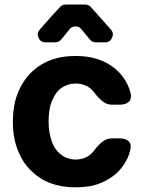

<svg xmlns="http://www.w3.org/2000/svg" viewBox="-20 -794 627 824"><path d="M365.2 -625Q353.5 -638.7 329.1 -668.9Q319.3 -680.7 303.7 -680.7Q288.1 -680.7 278.3 -668Q272.5 -661.1 259.3 -645Q246.1 -628.9 242.2 -624Q232.4 -612.3 216.8 -612.3H175.8Q154.3 -612.3 145.5 -631.8Q136.7 -651.4 150.4 -667Q197.3 -720.7 237.3 -763.7Q247.1 -774.4 261.7 -774.4H345.7Q360.4 -774.4 370.1 -763.7Q397.5 -733.4 456.1 -667Q469.7 -651.4 460.9 -631.8Q452.1 -612.3 431.6 -612.3H390.6Q375 -612.3 365.2 -625ZM492.2 -200.2Q520.5 -200.2 533.2 -186.5Q545.9 -172.9 538.1 -146.5Q534.2 -130.9 528.3 -117.2Q521.5 -103.5 513.7 -90.8Q498 -66.4 477.5 -47.9Q456.1 -30.3 429.7 -16.6Q403.3 -2.9 372.1 3.9Q339.8 9.8 303.7 9.8Q261.7 9.8 225.6 1Q189.5 -7.8 159.2 -25.4Q129.9 -43.9 106.4 -68.4Q83 -92.8 67.4 -125Q50.8 -157.2 43 -193.4Q35.2 -229.5 35.2 -271.5Q35.2 -313.5 43 -350.6Q50.8 -386.7 67.4 -418.9Q84 -451.2 106.4 -475.6Q129.9 -500 160.2 -518.6Q190.4 -536.1 225.6 -544.9Q261.7 -553.7 303.7 -553.7Q338.9 -553.7 370.1 -547.9Q401.4 -541 428.7 -528.3Q455.1 -515.6 476.6 -497.1Q498 -478.5 513.7 -455.1Q522.5 -442.4 528.3 -428.7Q535.2 -415 539.1 -399.4Q542 -389.6 542 -380.9Q542 -367.2 534.2 -358.4Q521.5 -344.7 493.2 -344.7Q481.4 -344.7 460 -344.7Q437.5 -344.7 418.9 -360.4Q399.4 -376 384.8 -396.5Q381.8 -400.4 378.9 -403.3Q376 -407.2 373 -410.2Q359.4 -422.9 342.8 -428.7Q326.2 -435.5 304.7 -435.5Q287.1 -435.5 272.5 -430.7Q256.8 -425.8 244.1 -417Q230.5 -407.2 220.7 -393.6Q210.9 -378.9 203.1 -361.3Q195.3 -342.8 192.4 -321.3Q188.5 -298.8 188.5 -273.4Q188.5 -247.1 192.4 -225.6Q196.3 -203.1 203.1 -184.6Q210 -166 220.7 -152.3Q230.5 -138.7 244.1 -128.9Q256.8 -119.1 272.5 -114.3Q287.1 -109.4 304.7 -109.4Q318.4 -109.4 330.1 -112.3Q341.8 -115.2 351.6 -120.1Q362.3 -125 370.1 -132.8Q377.9 -139.6 384.8 -149.4Q399.4 -168.9 418 -184.6Q437.5 -200.2 460 -200.2Q467.8 -200.2 475.6 -200.2Q484.4 -200.2 492.2 -200.2Z"/></svg>

Font: DeepSea
Style: Bold
Weight: 700
Designer: Stem
Version: Version 3.019;git-0a5106e0b